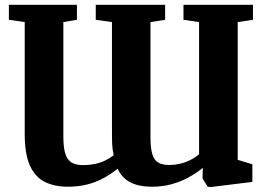

<svg xmlns="http://www.w3.org/2000/svg" viewBox="-20 -763 1114 800"><path d="M1034 -743V-680.5L970.5 -671V-97L1031.5 -78.5V-5L856.5 16.5L845 14.5L824 -19L825 -63.5Q797.5 -41 764.5 -23.2Q731.5 -5.5 693.8 4.8Q656 15 614 15Q576.5 15 548.2 6.8Q520 -1.5 500.8 -18.2Q481.5 -35 470 -60Q439.5 -35.5 407.5 -18.8Q375.5 -2 339.8 6.5Q304 15 263 15Q207 15 166.5 -5.2Q126 -25.5 104.5 -73.5Q83 -121.5 83 -204.5V-671L17 -680.5V-743H300.5V-680.5L244 -671V-193.5Q244 -147.5 252.5 -121.5Q261 -95.5 279.2 -85.2Q297.5 -75 326.5 -75Q352 -75 374.2 -79.5Q396.5 -84 416.2 -93.2Q436 -102.5 453.5 -116Q451 -128 449.2 -142Q447.5 -156 447 -171.8Q446.5 -187.5 446.5 -205V-671L379 -680.5V-743H668V-680.5L607 -671V-190.5Q607 -146 614.5 -121Q622 -96 639 -85.8Q656 -75.5 685.5 -75.5Q706.5 -75.5 728.8 -80.5Q751 -85.5 772 -95.8Q793 -106 809.5 -120.5V-671L744.5 -680.5V-743Z"/></svg>

Font: Merriweather 20pt ExtraBold
Style: Regular
Weight: 800
Version: Version 2.100